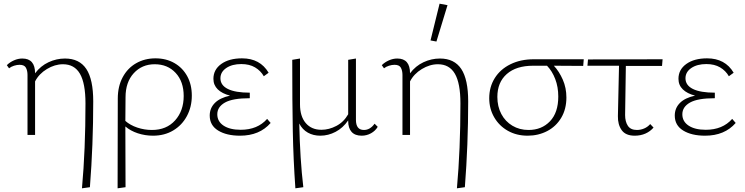

<svg xmlns="http://www.w3.org/2000/svg" viewBox="-20 -731 4035 1040"><path d="M485 -182Q485 52 467 283L424 289Q443 79 443 -171Q443 -280 413 -331.5Q383 -383 321 -383Q277 -383 234 -357Q191 -331 170 -290V0H129V-325Q129 -348 120.5 -364Q112 -380 86 -380Q72 -380 56 -375Q40 -370 29 -361L17 -378Q33 -394 55.5 -404Q78 -414 101 -414Q170 -414 170 -334Q200 -374 243 -394Q286 -414 332 -414Q410 -414 447.5 -357.5Q485 -301 485 -182Z M1019 -213Q1019 -152 992.5 -102.5Q966 -53 918.5 -24.5Q871 4 809 4Q766 4 726.5 -9Q687 -22 659 -46Q659 173 660 283L617 289Q618 125 618 -197Q618 -263 644.5 -312.5Q671 -362 717.5 -388.5Q764 -415 822 -415Q880 -415 924.5 -389.5Q969 -364 994 -318.5Q1019 -273 1019 -213ZM975 -211Q975 -289 931.5 -336Q888 -383 818 -383Q749 -383 704.5 -334.5Q660 -286 660 -204Q660 -116 659 -76Q685 -53 723.5 -40Q762 -27 803 -27Q882 -27 928.5 -79Q975 -131 975 -211Z M1446 -65Q1386 4 1280 4Q1207 4 1161.5 -24Q1116 -52 1116 -105Q1116 -145 1143.5 -173Q1171 -201 1226 -213Q1183 -224 1159.5 -247Q1136 -270 1136 -304Q1136 -354 1178.5 -384.5Q1221 -415 1291 -415Q1389 -415 1435 -337L1409 -318Q1392 -348 1361.5 -366Q1331 -384 1287 -384Q1237 -384 1205.5 -362.5Q1174 -341 1174 -307Q1174 -269 1214.5 -249Q1255 -229 1333 -229V-199Q1240 -199 1198.5 -175.5Q1157 -152 1157 -112Q1157 -73 1191 -50.5Q1225 -28 1284 -28Q1375 -28 1427 -87Z M2026 -44Q2013 -22 1989.5 -9Q1966 4 1939 4Q1903 4 1884.5 -16.5Q1866 -37 1866 -76V-79Q1838 -38 1798 -17Q1758 4 1715 4Q1677 4 1647.5 -12.5Q1618 -29 1601 -62Q1605 131 1623 283L1580 289Q1569 134 1566 -20.5Q1563 -175 1563 -407L1605 -414V-166Q1605 -101 1636 -64.5Q1667 -28 1721 -28Q1762 -28 1802 -49Q1842 -70 1866 -112V-407L1908 -414V-82Q1908 -27 1951 -27Q1985 -27 2009 -61Z M2516 -182Q2516 52 2498 283L2455 289Q2474 79 2474 -171Q2474 -280 2444 -331.5Q2414 -383 2352 -383Q2308 -383 2265 -357Q2222 -331 2201 -290V0H2160V-325Q2160 -348 2151.5 -364Q2143 -380 2117 -380Q2103 -380 2087 -375Q2071 -370 2060 -361L2048 -378Q2064 -394 2086.5 -404Q2109 -414 2132 -414Q2201 -414 2201 -334Q2231 -374 2274 -394Q2317 -414 2363 -414Q2441 -414 2478.5 -357.5Q2516 -301 2516 -182ZM2312 -512 2361 -711 2404 -703 2344 -506Z M3139 -374Q3086 -375 2980 -375Q3009 -344 3028.5 -299.5Q3048 -255 3048 -203Q3048 -140 3020 -93Q2992 -46 2944 -21Q2896 4 2838 4Q2778 4 2731 -22.5Q2684 -49 2657 -95.5Q2630 -142 2630 -199Q2630 -260 2660 -308Q2690 -356 2745 -383Q2800 -410 2871 -410H3142ZM2943 -375H2868Q2776 -375 2725 -330Q2674 -285 2674 -206Q2674 -154 2695.5 -113.5Q2717 -73 2755.5 -50Q2794 -27 2843 -27Q2914 -27 2959 -74Q3004 -121 3004 -208Q3004 -260 2987.5 -303Q2971 -346 2943 -375Z M3370 -374 3366 -108Q3366 -72 3381 -49.5Q3396 -27 3430 -27Q3450 -27 3469 -35Q3488 -43 3502 -59L3520 -40Q3502 -19 3476 -7.5Q3450 4 3418 4Q3369 4 3347.5 -26Q3326 -56 3327 -102L3333 -375H3162L3165 -409L3569 -410L3566 -374Z M3965 -65Q3905 4 3799 4Q3726 4 3680.5 -24Q3635 -52 3635 -105Q3635 -145 3662.5 -173Q3690 -201 3745 -213Q3702 -224 3678.5 -247Q3655 -270 3655 -304Q3655 -354 3697.5 -384.5Q3740 -415 3810 -415Q3908 -415 3954 -337L3928 -318Q3911 -348 3880.5 -366Q3850 -384 3806 -384Q3756 -384 3724.5 -362.5Q3693 -341 3693 -307Q3693 -269 3733.5 -249Q3774 -229 3852 -229V-199Q3759 -199 3717.5 -175.5Q3676 -152 3676 -112Q3676 -73 3710 -50.5Q3744 -28 3803 -28Q3894 -28 3946 -87Z"/></svg>

Font: Ysabeau Light
Style: Regular
Weight: 300
Designer: Christian Thalmann (Catharsis Fonts)
Version: Version 0.003